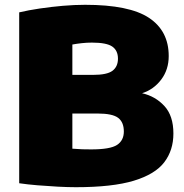

<svg xmlns="http://www.w3.org/2000/svg" viewBox="-20 -770 766 800"><path d="M296 10Q263.5 10 221 7.8Q178.5 5.5 136 2Q93.5 -1.5 60 -6.5V-718.5Q98 -727.5 145.2 -734.5Q192.5 -741.5 241.8 -745.8Q291 -750 334.5 -750Q519 -750 601 -695.5Q683 -641 683 -536.5Q683 -480 651.8 -438.5Q620.5 -397 572 -381.5Q627.5 -369 665 -328.2Q702.5 -287.5 702.5 -213.5Q702.5 -144 664.5 -94Q626.5 -44 537.5 -17Q448.5 10 296 10ZM363 -592.5Q342 -592.5 321.2 -590.2Q300.5 -588 281.5 -584.5V-458H368Q426 -458 448.8 -475.2Q471.5 -492.5 471.5 -525.5Q471.5 -559.5 447.8 -576Q424 -592.5 363 -592.5ZM359.5 -147.5Q439.5 -147.5 467.8 -166.2Q496 -185 496 -222Q496 -261 472.2 -279Q448.5 -297 386.5 -297H281.5V-150.5Q304.5 -148.5 322.8 -148Q341 -147.5 359.5 -147.5Z"/></svg>

Font: Encode Sans SmExp Black
Style: Regular
Weight: 900
Width: 6
Designer: Multiple Designers
Foundry: Impallari Type
Version: Version 3.002; ttfautohint (v1.8.3) -l 8 -r 50 -G 200 -x 14 